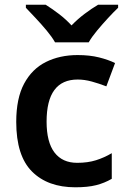

<svg xmlns="http://www.w3.org/2000/svg" viewBox="-20 -786 541 816"><path d="M300 10Q183 10 116 -57Q49 -124 49 -268Q49 -368 82.5 -430.5Q116 -493 175 -522.5Q234 -552 310 -552Q361 -552 401 -542Q441 -532 469 -518L432 -419Q401 -431 370 -439.5Q339 -448 310 -448Q178 -448 178 -269Q178 -182 211.5 -138Q245 -94 308 -94Q353 -94 388 -105Q423 -116 455 -135V-26Q424 -8 388.5 1Q353 10 300 10ZM214 -606Q201 -629 178.5 -656Q156 -683 132 -708.5Q108 -734 90 -753V-766H174Q201 -749 230 -727Q259 -705 284 -678Q310 -705 340 -727.5Q370 -750 397 -766H482V-753Q463 -735 439 -709Q415 -683 392.5 -656Q370 -629 357 -606Z"/></svg>

Font: Noto Sans Kannada SemiBold
Style: Regular
Weight: 600
Designer: Jelle Bosma - Monotype Design Team
Foundry: Monotype Imaging Inc.
Version: Version 2.005; ttfautohint (v1.8.4.7-5d5b)